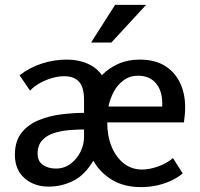

<svg xmlns="http://www.w3.org/2000/svg" viewBox="-20 -753 817 786"><path d="M41 -119Q41 -176 68.5 -210Q96 -244 139.5 -261.5Q183 -279 232 -285Q281 -291 324 -291V-346Q324 -374 317 -395Q310 -416 292 -428.5Q274 -441 243 -441Q219 -441 193 -433.5Q167 -426 143.5 -413Q120 -400 103 -382L60 -445Q102 -477 151.5 -493Q201 -509 253 -509Q302 -509 339.5 -492Q377 -475 397 -445Q425 -474 464 -491.5Q503 -509 552 -509Q614 -509 655 -483.5Q696 -458 717 -414Q738 -370 738 -313Q738 -298 736.5 -283Q735 -268 733 -252H419Q419 -196 437 -152.5Q455 -109 487 -84Q519 -59 561 -59Q593 -59 628.5 -72Q664 -85 688 -106L728 -43Q705 -24 676.5 -11.5Q648 1 618 7Q588 13 558 13Q488 13 439 -16.5Q390 -46 362 -95Q327 -36 279.5 -12.5Q232 11 179 11Q120 11 80.5 -23.5Q41 -58 41 -119ZM134 -124Q134 -93 155.5 -78Q177 -63 209 -63Q243 -63 269 -82.5Q295 -102 309.5 -131.5Q324 -161 324 -193V-223Q298 -223 265.5 -220.5Q233 -218 203 -209Q173 -200 153.5 -179.5Q134 -159 134 -124ZM424 -317H644Q647 -376 620.5 -409.5Q594 -443 545 -443Q511 -443 485.5 -424Q460 -405 445 -376Q430 -347 424 -317ZM451 -733H578L436 -579H353Z"/></svg>

Font: Rosario Medium
Style: Regular
Weight: 500
Version: Version 1.201